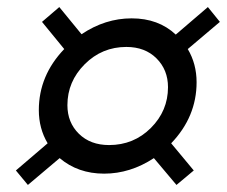

<svg xmlns="http://www.w3.org/2000/svg" viewBox="-20 -628 643 544"><path d="M149 -180 59 -104 25 -145 115 -222Q90 -264 90 -316Q90 -414 162 -489L99 -566L148 -608L211 -531Q278 -576 353 -576Q429 -576 478 -530L569 -608L603 -566L512 -489Q537 -447 537 -395Q537 -297 465 -222L529 -145L480 -104L416 -180Q349 -136 275 -136Q201 -136 149 -180ZM289 -217Q359 -217 407.5 -265.5Q456 -314 456 -381Q456 -430 423.5 -462.5Q391 -495 338 -495Q269 -495 220 -446Q171 -397 171 -330Q171 -281 203.5 -249Q236 -217 289 -217Z"/></svg>

Font: Creato Display Medium
Style: Italic
Weight: 500
Italic angle: -10°
Version: Version 1.000